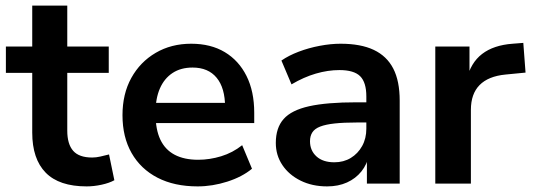

<svg xmlns="http://www.w3.org/2000/svg" viewBox="-20 -655 1900 685"><path d="M289 10Q191 10 143 -39Q95 -88 95 -182V-395H1V-489H95V-635H220V-489H368V-395H220V-189Q220 -141 241 -117Q262 -93 309 -93Q323 -93 338 -96.5Q353 -100 369 -104L388 -12Q370 -2 342.5 4Q315 10 289 10Z M685 10Q602 10 542 -21Q482 -52 449.5 -109Q417 -166 417 -244Q417 -320 448.5 -377Q480 -434 535.5 -466.5Q591 -499 662 -499Q732 -499 782 -469Q832 -439 859.5 -384Q887 -329 887 -253V-216H518V-288H799L783 -273Q783 -341 753 -377.5Q723 -414 667 -414Q625 -414 595.5 -394.5Q566 -375 550.5 -339.5Q535 -304 535 -255V-248Q535 -193 552 -157Q569 -121 603 -103Q637 -85 687 -85Q728 -85 769 -97.5Q810 -110 844 -137L879 -53Q844 -24 791 -7Q738 10 685 10Z M1147 10Q1094 10 1052.5 -10.5Q1011 -31 987.5 -66Q964 -101 964 -145Q964 -199 992 -230.5Q1020 -262 1083 -276Q1146 -290 1252 -290H1302V-218H1253Q1206 -218 1174 -214.5Q1142 -211 1122.5 -203.5Q1103 -196 1094.5 -183Q1086 -170 1086 -151Q1086 -118 1109 -97Q1132 -76 1173 -76Q1206 -76 1231.5 -91.5Q1257 -107 1272 -134Q1287 -161 1287 -196V-311Q1287 -361 1265 -383Q1243 -405 1191 -405Q1150 -405 1107 -392.5Q1064 -380 1020 -354L984 -439Q1010 -457 1045.5 -470.5Q1081 -484 1120.5 -491.5Q1160 -499 1195 -499Q1267 -499 1313.5 -477Q1360 -455 1383 -410.5Q1406 -366 1406 -296V0H1289V-104H1297Q1290 -69 1269.5 -43.5Q1249 -18 1218 -4Q1187 10 1147 10Z M1533 0V-489H1655V-371H1645Q1659 -431 1700 -462.5Q1741 -494 1809 -499L1847 -502L1855 -396L1783 -389Q1722 -383 1691 -351.5Q1660 -320 1660 -263V0Z"/></svg>

Font: NunitoSans3
Style: Bold
Weight: 700
Designer: Vernon Adams
Foundry: Vernon Adams
Version: Version 3.101;gftools[0.9.27]